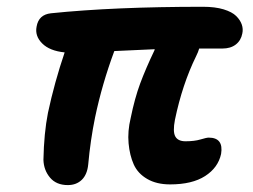

<svg xmlns="http://www.w3.org/2000/svg" viewBox="-20 -531 740 561"><path d="M178.2 9.8Q144.5 9.8 126.2 -12Q107.9 -33.7 106.9 -64Q108.4 -141.6 120.1 -201.2Q139.2 -290.5 168.9 -377.9Q125 -382.3 103.3 -404.1Q81.5 -425.8 86.9 -453.1Q92.8 -488.3 128.9 -492.2Q313 -511.2 573.2 -511.2Q608.4 -511.2 633.3 -503.7Q658.2 -496.1 670.2 -484.1Q682.1 -472.2 686.5 -459.2Q690.9 -446.3 688 -433.1Q684.1 -412.6 668.9 -400.9Q653.8 -389.2 629.9 -389.2H562Q559.1 -378.9 553.2 -367.2Q512.7 -284.7 491.2 -181.2Q484.4 -146.5 492.2 -132.3Q500 -118.2 522 -118.2Q547.9 -118.2 565.7 -123.5Q583.5 -128.9 589.8 -128.9Q633.8 -128.9 626 -81.1Q617.2 -41 579.3 -16.6Q541.5 7.8 477.1 7.8Q437.5 7.8 410.2 -8.1Q382.8 -23.9 370.8 -50.5Q358.9 -77.1 355.7 -112.3Q352.5 -147.5 361.8 -186Q373.5 -243.7 389.6 -287.1Q405.8 -330.6 431.2 -383.8L432.1 -387.2Q337.4 -383.3 314 -381.8Q278.3 -285.6 257.8 -188Q244.1 -121.1 237.8 -50.8Q234.9 -21 219 -5.6Q203.1 9.8 178.2 9.8Z"/></svg>

Font: Shantell Sans Normal
Style: Italic
Weight: 600
Italic angle: -11.31°
Designer: Stephen Nixon, Anya Danilova, Shantell Martin
Foundry: Arrow Type
Version: Version 1.006;[559af2be0]